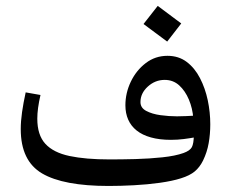

<svg xmlns="http://www.w3.org/2000/svg" viewBox="-20 -615 773 646"><path d="M641.1 -153.8Q619.6 -149.9 598.6 -147.2Q577.6 -144.5 555.2 -144.5Q516.6 -144.5 487.8 -152.6Q459 -160.6 439.9 -175.8Q420.9 -190.9 411.4 -212.4Q401.9 -233.9 401.9 -260.7Q401.9 -302.2 420.2 -340.3Q438.5 -378.4 470.5 -402.8Q502.4 -427.2 543.5 -427.2Q581.1 -427.2 608.2 -406.7Q635.3 -386.2 652.8 -352.3Q670.4 -318.4 679 -277.8Q687.5 -237.3 687.5 -196.8Q687.5 -163.6 682.1 -133.3Q676.8 -103 663.1 -74.7Q651.9 -52.2 635.3 -38.3Q618.7 -24.4 588.9 -15.1Q560.1 -5.9 518.1 0Q476.1 5.9 430.4 8.3Q384.8 10.7 345.7 10.7Q193.4 10.7 121.6 -31.5Q49.8 -73.7 49.8 -180.7Q49.8 -207 54.2 -237.8Q58.6 -268.6 66.4 -304.2L116.2 -295.4Q105.5 -249 105.5 -215.8Q105.5 -160.6 132.6 -131.1Q159.7 -101.6 213.9 -90.1Q268.1 -78.6 349.1 -78.6Q388.2 -78.6 435.5 -79.8Q482.9 -81.1 526.4 -85.7Q569.8 -90.3 597.2 -100.1Q619.1 -107.9 625.5 -119.9Q631.8 -131.8 632.3 -161.1L630.4 -216.8Q627.9 -250.5 615.5 -280Q603 -309.6 582.8 -327.9Q562.5 -346.2 534.2 -346.2Q502 -346.2 477.3 -323.7Q452.6 -301.3 452.6 -271.5Q452.6 -252 472.2 -241.7Q491.7 -231.4 520 -227.5Q548.3 -223.6 575.7 -223.6Q590.8 -223.6 606.7 -224.4Q622.6 -225.1 638.7 -226.1ZM542.5 -475.1 462.9 -534.2 510.7 -595.2 589.8 -536.1Z"/></svg>

Font: Markazi Text Medium
Style: Regular
Weight: 500
Designer: Borna Izadpanah (Arabic designer), Fiona Ross (Arabic design director) and Florian Runge (Latin designer)
Foundry: Borna Izadpanah and Florian Runge
Version: Version 1.001